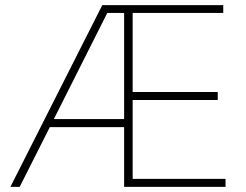

<svg xmlns="http://www.w3.org/2000/svg" viewBox="-20 -727 956 747"><path d="M377.9 -707H848.6V-676.8H496.1V-369.1H827.1V-337.9H496.1V-31.2H857.4V0H462.9V-232.4H173.8L56.6 0H20.5ZM462.9 -263.7V-676.8H397.5L189.5 -263.7Z"/></svg>

Font: Pretendard Std Thin
Style: Regular
Weight: 100
Designer: Base glyphs from Inter by Rasmus Andersson; Hangeul glyphs from Noto Sans CJK(Source Han Sans) by Jang Soo-young and Kan
Foundry: Kil Hyung-jin
Version: Version 1.309